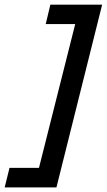

<svg xmlns="http://www.w3.org/2000/svg" viewBox="-62 -687 462 832"><path d="M-41.7 125 -20.8 40.3H106.9L263.9 -582.6H136.1L156.2 -666.7H380.6L182.6 125Z"/></svg>

Font: Afacad SemiBold
Style: Italic
Weight: 600
Italic angle: -14°
Designer: Kristian Moeller
Foundry: Dicotype
Version: Version 1.000